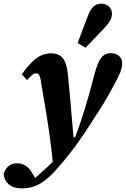

<svg xmlns="http://www.w3.org/2000/svg" viewBox="-104 -808 693 1058"><path d="M19 230Q-29 230 -54.5 209Q-80 188 -84 152Q-78 126 -59 109Q-40 92 -10 92Q22 92 42.5 108.5Q63 125 80 157L95 181H77H93H78Q93 170 114 151.5Q135 133 158.5 111Q182 89 201 68Q228 39 255.5 10Q283 -19 308 -47Q325 -91 339 -132.5Q353 -174 365.5 -214.5Q378 -255 389 -295.5Q400 -336 411 -378Q424 -431 437 -460.5Q450 -490 466.5 -502.5Q483 -515 508 -515Q534 -515 551.5 -500Q569 -485 569 -459Q569 -433 557.5 -406.5Q546 -380 529 -348Q511 -315 490.5 -278.5Q470 -242 445 -203Q431 -182 416 -158.5Q401 -135 384.5 -109.5Q368 -84 350.5 -58Q333 -32 314 -6Q295 20 276.5 43Q258 66 238.5 89.5Q219 113 196 138Q173 163 146.5 184Q120 205 88.5 217.5Q57 230 19 230ZM189 105Q181 21 170 -57.5Q159 -136 147 -208Q135 -280 124 -343Q121 -370 116.5 -383Q112 -396 107 -400Q102 -404 95 -404Q85 -404 73 -394.5Q61 -385 45 -367L16 -398Q57 -457 94.5 -485.5Q132 -514 178 -514Q207 -514 225.5 -502.5Q244 -491 254.5 -466Q265 -441 270 -400Q274 -359 278 -315.5Q282 -272 286 -227.5Q290 -183 293.5 -139Q297 -95 301 -52H333ZM324 -571Q333 -595 342 -619Q351 -643 360 -667Q369 -691 378 -714Q388 -743 400 -759Q412 -775 425.5 -781.5Q439 -788 454 -788Q477 -788 495 -773Q513 -758 513 -734Q513 -711 501.5 -692Q490 -673 466 -648Q450 -631 433 -613.5Q416 -596 400 -579Q384 -562 367 -545Z"/></svg>

Font: Source Serif 4
Style: Bold Italic
Weight: 700
Italic angle: -12°
Designer: Frank Grießhammer
Foundry: Adobe Systems Incorporated
Version: Version 4.004;hotconv 1.0.116;makeotfexe 2.5.65601